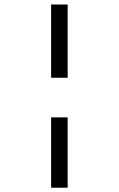

<svg xmlns="http://www.w3.org/2000/svg" viewBox="-20 -687 540 873"><path d="M287.6 -666.5V-333.5H212.4V-666.5ZM212.4 166.5V-153.3H287.6V166.5Z"/></svg>

Font: NMS Futura Pro Book
Style: Regular
Weight: 400
Designer: Blend3rman
Version: Version 0.1